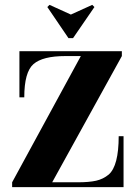

<svg xmlns="http://www.w3.org/2000/svg" viewBox="-20 -771 569 791"><path d="M469 -210H489V0H30V-20L313 -540H249Q156 -540 118 -507Q80 -474 80 -370H60V-560H482V-540L195 -20H300Q347 -20 376 -26.5Q405 -33 428 -52Q469 -88 469 -210ZM281 -614H262L175 -742L184 -751L272 -711L360 -751L369 -742Z"/></svg>

Font: Rozha One
Style: Regular
Weight: 400
Designer: Tim Donaldson, Indian Type Foundry
Foundry: Indian Type Foundry
Version: Version 1.301;PS 1.0;hotconv 1.0.78;makeotf.lib2.5.61930; tt